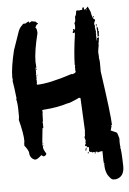

<svg xmlns="http://www.w3.org/2000/svg" viewBox="-57 -746 616 918"><g transform="rotate(-5 251.0 -287.0)"><path d="M389.2 -689.9V-686Q393.1 -686 393.1 -689.9ZM420.4 -654.8H424.3V-648.9Q420.4 -648.9 420.4 -652.8ZM409.2 -8.8Q395.5 -8.3 387.2 -4.4H385.3V-8.3H375.5V-0.5H371.6V-2.4L373.5 -6.3Q371.6 -6.3 367.7 -8.3Q364.3 -6.3 359.9 -6.3L357.9 -10.3L354 -8.3L344.2 -14.2L346.2 -18.1V-33.7H336.4L338.4 -37.6Q328.6 -39.6 328.6 -41.5Q328.6 -46.4 334.5 -55.2Q330.6 -55.2 330.6 -59.1V-61H334.5Q334.5 -64 328.6 -84.5Q332.5 -84.5 332.5 -88.4V-98.1H334.5L332.5 -102.1Q332.5 -104 334.5 -104Q334.5 -106 332.5 -106Q332.5 -109.9 334.5 -109.9Q326.7 -256.3 326.7 -270L322.8 -272H318.8Q273.9 -250.5 262.2 -250.5Q214.4 -235.4 154.8 -231Q139.2 -231 139.2 -227.1Q139.2 -221.2 141.1 -221.2L139.2 -211.4V-203.6Q139.2 -170.4 135.3 -170.4L137.2 -166.5V-143.1H133.3Q125.5 -73.7 125.5 -59.1L129.4 -61H131.3L127.4 -55.2V-51.3Q127.4 -41.5 141.1 -20Q137.2 -8.3 125.5 -8.3L117.7 -14.2H115.7Q96.2 3.4 88.4 3.4H82.5Q59.1 -6.3 59.1 -33.7Q55.2 -47.9 39.6 -66.9V-72.8Q39.6 -81.1 41.5 -88.4Q41.5 -124 23.9 -191.9L25.9 -205.6V-225.1Q25.9 -272.5 20 -291.5L22 -295.4Q15.1 -356 10.3 -381.3Q10.3 -383.3 12.2 -383.3L10.3 -397Q10.3 -444.8 29.8 -525.9L61 -615.7Q67.4 -632.3 80.6 -643.1Q82.5 -648.9 92.3 -648.9V-647L109.9 -656.7Q113.8 -656.7 113.8 -650.9H115.7L125.5 -656.7L146 -652.8V-650.4H149.9Q149.4 -649.9 148.9 -648.9Q148.9 -645 154.8 -645V-641.1Q147 -641.1 141.1 -623.5Q147.9 -623.5 148.9 -598.1Q127.4 -511.7 127.4 -461.4L129.4 -434.1H125.5V-404.8Q125.5 -402.8 123.5 -402.8L125.5 -398.9V-379.4Q125.5 -377.4 123.5 -377.4L125.5 -373.5V-359.9Q125.5 -357.9 123.5 -357.9Q125.5 -354 125.5 -352.1Q181.2 -352.1 295.4 -389.2V-387.2Q314.9 -391.1 314.9 -398.9Q313 -402.8 313 -404.8H314.9L313 -408.7V-410.6Q313 -412.6 314.9 -412.6L313 -416.5Q313 -422.9 314.9 -426.3Q314.9 -430.2 313 -430.2Q314 -489.3 326.7 -576.7V-586.4H324.7Q324.7 -582.5 322.8 -582.5Q318.8 -584.5 316.9 -584.5V-588.4Q320.8 -593.3 320.8 -596.2Q318.8 -600.1 318.8 -602.1H322.8L328.6 -598.1L330.6 -607.9V-621.6L328.6 -631.3Q334.5 -631.3 334.5 -652.8V-660.6Q340.3 -665.5 342.3 -688Q346.7 -688 350.1 -689.9Q354 -688 356 -688L363.8 -689.9H371.6Q371.6 -701.7 377.4 -701.7H379.4L381.3 -689.9Q388.7 -689.9 398.9 -703.6L410.6 -678.2Q417 -639.2 428.2 -639.2V-631.3Q424.8 -631.3 422.4 -617.7L426.3 -606Q426.3 -604 424.3 -604L428.2 -578.6H426.3L428.2 -574.7Q428.2 -572.8 426.3 -572.8L428.2 -568.8L426.3 -559.1L428.2 -555.2Q428.2 -553.2 426.3 -553.2Q428.2 -545.9 428.2 -537.6H430.2V-547.4Q428.2 -551.3 428.2 -553.2L434.1 -549.3H436V-553.2L439.9 -551.3Q436 -520 434.1 -520Q434.1 -518.1 436 -518.1Q430.2 -487.8 430.2 -481Q432.1 -456.5 432.1 -455.6H430.2Q434.1 -446.8 434.1 -430.2V-389.2Q465.3 -171.9 465.3 -129.4H461.4V-127.4Q461.4 -125.5 463.4 -125.5Q459 -111.3 457 -103.5Q466.8 -99.1 483.4 -91.8Q487.8 -91.8 495.1 -62.5L494.6 -43.5Q494.6 -24.4 497.1 -21.5Q497.1 -19.5 495.1 -19.5Q500 -10.7 502 72.3Q502 123 461.9 130.9H449.7Q441.4 130.9 431.2 117.2Q412.1 95.7 412.1 52.7Q414.6 52.7 414.6 50.8Q409.7 50.8 409.7 46.9Q409.7 44.9 412.1 44.9Q409.7 41 409.7 39.1Q409.7 17.1 409.2 -8.8ZM338.4 -8.3H344.2V-4.4H338.4ZM334.5 -31.7V-29.8L332.5 -18.1H328.6V-20Q330.1 -31.7 334.5 -31.7ZM127.4 -68.8H131.3V-66.9H127.4ZM129.4 -398.9H133.3V-397H129.4ZM127.4 -428.2H131.3V-424.3H127.4ZM432.1 -604H434.1Q437.5 -604 439.9 -590.3Q438 -586.4 438 -584.5Q441.9 -584 441.9 -580.6L439.9 -561Q441.9 -561 441.9 -559.1L434.1 -555.2V-586.4Q434.1 -590.8 432.1 -594.2L434.1 -598.1Q432.1 -602.1 432.1 -604ZM430.2 -615.7H434.1V-607.9Q430.2 -607.9 430.2 -611.8Z"/></g></svg>

Font: Mister Brush
Style: Regular
Weight: 400
Designer: GGBotNet
Foundry: GGBotNet
Version: 1.00